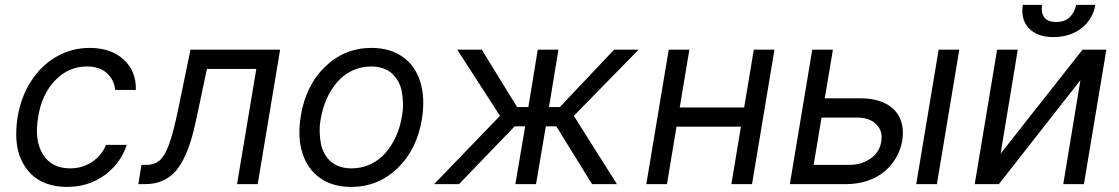

<svg xmlns="http://www.w3.org/2000/svg" viewBox="-20 -747 4540 779"><path d="M251.4 11.4Q206 11.4 168.9 -2.1Q131.7 -15.6 106.5 -40.5Q81.3 -65.3 65.5 -100.3Q49.7 -135.3 46.7 -177.9Q43.7 -220.5 51.1 -269.9Q64.3 -352.3 105.3 -416.5Q146.3 -480.8 208.5 -516.7Q270.6 -552.6 343.8 -552.6Q429.7 -552.6 481.4 -505.7Q533 -458.8 531.2 -382.1H447.4Q443.5 -422.6 414.1 -449.9Q384.6 -477.3 332.4 -477.3Q258.5 -477.3 204 -421.2Q149.5 -365.1 134.9 -272.7Q118.6 -177.9 153.9 -120.9Q189.3 -63.9 264.2 -63.9Q313.2 -63.9 352.1 -89.1Q391 -114.3 410.5 -159.1H494.3Q469.8 -84.2 404.5 -36.4Q339.1 11.4 251.4 11.4Z M541.2 0 554 -78.1H573.9Q607.6 -78.1 628.6 -96.9Q649.5 -115.8 666.5 -163Q683.6 -210.2 703.1 -304L752.8 -545.5H1116.5L1025.6 0H941.8L1019.9 -467.3H819.6L778.4 -272.7Q767 -217 754.1 -175.4Q741.1 -133.9 723.7 -99.6Q706.3 -65.3 684.7 -44.2Q663 -23.1 634.2 -11.5Q605.5 0 569.6 0Z M1404.8 11.4Q1330.3 11.4 1279.1 -24.3Q1228 -60 1207.2 -125.2Q1186.4 -190.3 1200.3 -275.6Q1220.5 -400.9 1299.4 -476.7Q1378.2 -552.6 1487.2 -552.6Q1561.8 -552.6 1613.1 -516.9Q1664.4 -481.2 1685 -415.5Q1705.6 -349.8 1691.8 -264.2Q1671.5 -139.9 1592.7 -64.3Q1513.8 11.4 1404.8 11.4ZM1406.2 -63.9Q1448.2 -63.9 1484 -81Q1519.9 -98 1545.1 -127.7Q1570.3 -157.3 1587.2 -195Q1604 -232.6 1610.8 -275.6Q1615.8 -302.2 1615.1 -327.4Q1614.3 -352.6 1610.3 -375.2Q1606.2 -397.7 1595.7 -416.4Q1585.2 -435 1570.5 -448.7Q1555.8 -462.4 1534.1 -469.8Q1512.4 -477.3 1485.8 -477.3Q1443.9 -477.3 1408 -459.9Q1372.2 -442.5 1346.9 -412.6Q1321.7 -382.8 1305 -345Q1288.4 -307.2 1281.2 -264.2Q1276.3 -237.6 1277 -212.4Q1277.7 -187.1 1281.8 -165Q1285.9 -142.8 1296.3 -124.1Q1306.8 -105.5 1321.6 -92.2Q1336.3 -78.8 1358 -71.4Q1379.6 -63.9 1406.2 -63.9Z M1741.5 0 2008.5 -277 1835.2 -545.5H1934.7L2078.1 -312.5H2123.6L2161.9 -545.5H2245.7L2207.4 -312.5H2251.4L2471.6 -545.5H2571L2308.2 -277L2483 0H2382.1L2237.2 -234.4H2194.6L2154.8 0H2071L2110.8 -234.4H2068.2L1842.3 0Z M2777 -545.5 2737.9 -311.1H2999.3L3038.4 -545.5H3122.2L3031.2 0H2947.4L2986.2 -233H2724.8L2686.1 0H2602.3L2693.2 -545.5Z M3326.3 -348H3471.6Q3534.1 -348 3575.3 -325.6Q3616.5 -303.3 3632.5 -264.9Q3648.4 -226.6 3640.6 -176.1Q3634.2 -139.2 3615.8 -107.2Q3597.3 -75.3 3568.7 -51.3Q3540.1 -27.3 3500.2 -13.7Q3460.2 0 3413.4 0H3184.7L3275.6 -545.5H3359.4ZM3697.4 0 3788.4 -545.5H3872.2L3781.2 0ZM3313.2 -269.9 3281.2 -78.1H3426.1Q3476.6 -78.1 3512.8 -104.2Q3549 -130.3 3555.4 -171.9Q3562.9 -215.2 3535.5 -242.5Q3508.2 -269.9 3458.8 -269.9Z M4039.8 -123.6 4372.2 -545.5H4468.8L4377.8 0H4294L4363.6 -421.9L4032.7 0H3934.7L4025.6 -545.5H4109.4ZM4345.9 -727.3H4424Q4414.4 -669 4368.1 -632.8Q4321.7 -596.6 4254.3 -596.6Q4187.9 -596.6 4154.1 -632.8Q4120.4 -669 4130 -727.3H4208.1Q4202.8 -697.1 4216.3 -677.4Q4229.8 -657.7 4264.9 -657.7Q4300.1 -657.7 4320.3 -677.4Q4340.6 -697.1 4345.9 -727.3Z"/></svg>

Font: Karasuma Gothic
Style: Italic
Weight: 400
Italic angle: -9.39999°
Designer: Rasmus Andersson / Ryoko Nishizuka
Foundry: Genbu
Version: Version 1.00